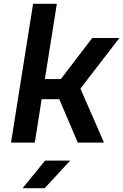

<svg xmlns="http://www.w3.org/2000/svg" viewBox="-20 -750 648 1010"><path d="M38 0 154 -730H279L216 -334H300L465 -550H608L403 -284L527 0H389L292 -228H199L163 0ZM99 240 217 95H349L215 240Z"/></svg>

Font: JetBrains Mono NL
Style: Bold Italic
Weight: 700
Italic angle: -9°
Designer: Philipp Nurullin, Konstantin Bulenkov
Foundry: JetBrains
Version: Version 2.304; ttfautohint (v1.8.4.7-5d5b)